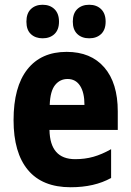

<svg xmlns="http://www.w3.org/2000/svg" viewBox="-20 -777 549 807"><path d="M260 -559Q362 -559 418.5 -493.5Q475 -428 475 -309V-231H188Q190 -108 296 -108Q337 -108 372.5 -118Q408 -128 447 -150V-29Q377 10 277 10Q158 10 97.5 -62.5Q37 -135 37 -272Q37 -412 95 -485.5Q153 -559 260 -559ZM264 -445Q232 -445 211.5 -419.5Q191 -394 189 -336H335Q335 -388 316.5 -416.5Q298 -445 264 -445ZM91 -686Q91 -721 110 -739Q129 -757 159 -757Q190 -757 209 -738.5Q228 -720 228 -686Q228 -652 209 -634Q190 -616 159 -616Q129 -616 110 -633.5Q91 -651 91 -686ZM286 -686Q286 -721 305 -739Q324 -757 355 -757Q386 -757 405 -738.5Q424 -720 424 -686Q424 -652 405 -634Q386 -616 355 -616Q324 -616 305 -634Q286 -652 286 -686Z"/></svg>

Font: Noto Sans Myanmar Condensed ExtraBold
Style: Regular
Weight: 800
Width: 3
Designer: Monotype Design Team
Foundry: Monotype Imaging Inc.
Version: Version 2.107; ttfautohint (v1.8.4.7-5d5b)